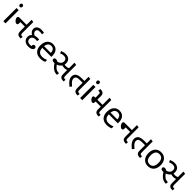

<svg xmlns="http://www.w3.org/2000/svg" viewBox="728 -3119 5512 5512"><g transform="rotate(45 3484.0 -363.5)"><path d="M173 -536V0H85V-536ZM130 -737Q150 -737 165.5 -723.5Q181 -710 181 -681Q181 -653 165.5 -639Q150 -625 130 -625Q108 -625 93 -639Q78 -653 78 -681Q78 -710 93 -723.5Q108 -737 130 -737Z M778 0Q743 0 712.5 -7.5Q682 -15 661 -37Q642 -57 636 -81.5Q630 -106 630 -148V-603L710 -592V-152Q710 -125 713 -112.5Q716 -100 722 -92Q733 -78 754 -75.5Q775 -73 796 -73L788 0ZM398 -214Q380 -214 359.5 -226.5Q339 -239 321.5 -259Q304 -279 293 -302.5Q282 -326 282 -348Q282 -371 295.5 -385.5Q309 -400 342 -400H666V-328H449V-271Q449 -242 435 -228Q421 -214 398 -214Z M1102 10Q1036 10 989 -14Q942 -38 916.5 -79.5Q891 -121 891 -176Q891 -232 920.5 -273Q950 -314 1000 -336.5Q1050 -359 1112 -359Q1135 -359 1153.5 -357Q1172 -355 1187 -353L1173 -281Q1161 -283 1145.5 -284.5Q1130 -286 1114 -286Q1077 -286 1044.5 -274.5Q1012 -263 992 -239Q972 -215 972 -176Q972 -139 987 -113.5Q1002 -88 1031.5 -75.5Q1061 -63 1103 -63Q1130 -63 1149 -66.5Q1168 -70 1182 -80L1181 -47Q1169 -61 1165 -71Q1161 -81 1161 -94Q1161 -120 1177 -134Q1193 -148 1219 -148Q1248 -148 1262.5 -130.5Q1277 -113 1277 -90Q1277 -56 1252.5 -33.5Q1228 -11 1188 -0.5Q1148 10 1102 10ZM960 -292Q913 -321 880.5 -360Q848 -399 848 -457Q848 -495 867.5 -528Q887 -561 929 -582Q971 -603 1037 -603Q1065 -603 1097 -598.5Q1129 -594 1147 -589L1133 -518Q1117 -522 1094 -525.5Q1071 -529 1048 -529Q984 -529 956.5 -506Q929 -483 929 -451Q929 -416 953 -387Q977 -358 1036 -333Z M1563 -546Q1632 -546 1681.5 -516Q1731 -486 1757.5 -431.5Q1784 -377 1784 -304V-251H1417Q1419 -160 1463.5 -112.5Q1508 -65 1588 -65Q1639 -65 1678.5 -74.5Q1718 -84 1760 -102V-25Q1719 -7 1679 1.5Q1639 10 1584 10Q1508 10 1449.5 -21Q1391 -52 1358.5 -113.5Q1326 -175 1326 -264Q1326 -352 1355.5 -415Q1385 -478 1438.5 -512Q1492 -546 1563 -546ZM1562 -474Q1499 -474 1462.5 -433.5Q1426 -393 1419 -321H1692Q1692 -367 1678 -401Q1664 -435 1635.5 -454.5Q1607 -474 1562 -474Z M2248 0Q2192 0 2147.5 -20.5Q2103 -41 2067.5 -74Q2032 -107 2003.5 -146.5Q1975 -186 1951 -225L1962 -265Q2005 -270 2044.5 -287.5Q2084 -305 2109.5 -337Q2135 -369 2135 -416Q2135 -472 2103 -501Q2071 -530 2018 -530Q1984 -530 1954.5 -523Q1925 -516 1890 -499L1864 -568Q1901 -584 1941 -593.5Q1981 -603 2021 -603Q2080 -603 2123.5 -582Q2167 -561 2191.5 -520Q2216 -479 2216 -418Q2216 -364 2193.5 -321.5Q2171 -279 2133.5 -249Q2096 -219 2049.5 -203.5Q2003 -188 1956 -188Q1910 -188 1887 -202.5Q1864 -217 1864 -249Q1864 -274 1881 -287.5Q1898 -301 1925 -301Q1951 -301 1975.5 -290Q2000 -279 2034 -246H2021Q2068 -178 2104.5 -140.5Q2141 -103 2177 -89Q2213 -75 2257 -75H2271L2262 0ZM2270 -286Q2237 -286 2205.5 -294Q2174 -302 2151 -318L2160 -389Q2181 -376 2208.5 -366.5Q2236 -357 2267 -357Q2311 -357 2338.5 -367Q2366 -377 2397 -400L2412 -329Q2383 -309 2351.5 -297.5Q2320 -286 2270 -286ZM2520 0Q2485 0 2454.5 -7.5Q2424 -15 2403 -37Q2384 -57 2378 -81.5Q2372 -106 2372 -148V-603L2452 -592V-152Q2452 -125 2455 -112.5Q2458 -100 2464 -92Q2475 -78 2496 -75.5Q2517 -73 2538 -73L2530 0Z M2755 -12Q2710 -48 2672.5 -87.5Q2635 -127 2612 -170Q2589 -213 2589 -261Q2589 -300 2602 -330Q2615 -360 2639 -381Q2669 -407 2716.5 -420Q2764 -433 2852 -433H2964V-360H2846Q2801 -360 2774 -357Q2747 -354 2731 -347.5Q2715 -341 2702 -331Q2687 -319 2679 -301.5Q2671 -284 2671 -261Q2671 -227 2687.5 -196Q2704 -165 2735 -134Q2766 -103 2808 -68ZM3092 0Q3049 0 3020.5 -9.5Q2992 -19 2975 -37Q2959 -54 2951.5 -79Q2944 -104 2944 -148V-603L3024 -592V-152Q3024 -125 3027 -112.5Q3030 -100 3036 -92Q3047 -78 3068.5 -75.5Q3090 -73 3110 -73L3103 0Z M3291 -536V0H3203V-536ZM3248 -737Q3268 -737 3283.5 -723.5Q3299 -710 3299 -681Q3299 -653 3283.5 -639Q3268 -625 3248 -625Q3226 -625 3211 -639Q3196 -653 3196 -681Q3196 -710 3211 -723.5Q3226 -737 3248 -737Z M3944 0Q3901 0 3872.5 -9.5Q3844 -19 3827 -37Q3811 -54 3803.5 -79Q3796 -104 3796 -148V-603L3876 -592V-152Q3876 -125 3879 -112.5Q3882 -100 3888 -92Q3899 -78 3920.5 -75.5Q3942 -73 3962 -73L3955 0ZM3542 -152Q3522 -152 3502 -163.5Q3482 -175 3465 -193.5Q3448 -212 3437.5 -233.5Q3427 -255 3427 -274Q3427 -291 3440 -303.5Q3453 -316 3483 -316H3808V-244H3587V-215Q3587 -181 3573 -166.5Q3559 -152 3542 -152ZM3507 -300V-440Q3507 -468 3504 -480Q3501 -492 3495 -500Q3485 -514 3463 -517Q3441 -520 3420 -520L3428 -592H3439Q3482 -592 3510.5 -583Q3539 -574 3556 -556Q3567 -545 3574 -530Q3581 -515 3584 -494.5Q3587 -474 3587 -444V-300Z M4262 -546Q4331 -546 4380.5 -516Q4430 -486 4456.5 -431.5Q4483 -377 4483 -304V-251H4116Q4118 -160 4162.5 -112.5Q4207 -65 4287 -65Q4338 -65 4377.5 -74.5Q4417 -84 4459 -102V-25Q4418 -7 4378 1.5Q4338 10 4283 10Q4207 10 4148.5 -21Q4090 -52 4057.5 -113.5Q4025 -175 4025 -264Q4025 -352 4054.5 -415Q4084 -478 4137.5 -512Q4191 -546 4262 -546ZM4261 -474Q4198 -474 4161.5 -433.5Q4125 -393 4118 -321H4391Q4391 -367 4377 -401Q4363 -435 4334.5 -454.5Q4306 -474 4261 -474Z M5054 0Q5019 0 4988.5 -7.5Q4958 -15 4937 -37Q4918 -57 4912 -81.5Q4906 -106 4906 -148V-603L4986 -592V-152Q4986 -125 4989 -112.5Q4992 -100 4998 -92Q5009 -78 5030 -75.5Q5051 -73 5072 -73L5064 0ZM4674 -214Q4656 -214 4635.5 -226.5Q4615 -239 4597.5 -259Q4580 -279 4569 -302.5Q4558 -326 4558 -348Q4558 -371 4571.5 -385.5Q4585 -400 4618 -400H4942V-328H4725V-271Q4725 -242 4711 -228Q4697 -214 4674 -214Z M5289 -12Q5244 -48 5206.5 -87.5Q5169 -127 5146 -170Q5123 -213 5123 -261Q5123 -300 5136 -330Q5149 -360 5173 -381Q5203 -407 5250.5 -420Q5298 -433 5386 -433H5498V-360H5380Q5335 -360 5308 -357Q5281 -354 5265 -347.5Q5249 -341 5236 -331Q5221 -319 5213 -301.5Q5205 -284 5205 -261Q5205 -227 5221.5 -196Q5238 -165 5269 -134Q5300 -103 5342 -68ZM5626 0Q5583 0 5554.5 -9.5Q5526 -19 5509 -37Q5493 -54 5485.5 -79Q5478 -104 5478 -148V-603L5558 -592V-152Q5558 -125 5561 -112.5Q5564 -100 5570 -92Q5581 -78 5602.5 -75.5Q5624 -73 5644 -73L5637 0Z M6203 -269Q6203 -202 6185.5 -150.5Q6168 -99 6135.5 -63Q6103 -27 6056.5 -8.5Q6010 10 5953 10Q5900 10 5855 -8.5Q5810 -27 5777 -63Q5744 -99 5725.5 -150.5Q5707 -202 5707 -269Q5707 -358 5737 -419.5Q5767 -481 5823 -513.5Q5879 -546 5956 -546Q6029 -546 6084.5 -513.5Q6140 -481 6171.5 -419.5Q6203 -358 6203 -269ZM5798 -269Q5798 -206 5814.5 -159.5Q5831 -113 5866 -88Q5901 -63 5955 -63Q6009 -63 6044 -88Q6079 -113 6095.5 -159.5Q6112 -206 6112 -269Q6112 -333 6095 -378Q6078 -423 6043.5 -447.5Q6009 -472 5954 -472Q5872 -472 5835 -418Q5798 -364 5798 -269Z M6670 0Q6614 0 6569.5 -20.5Q6525 -41 6489.5 -74Q6454 -107 6425.5 -146.5Q6397 -186 6373 -225L6384 -265Q6427 -270 6466.5 -287.5Q6506 -305 6531.5 -337Q6557 -369 6557 -416Q6557 -472 6525 -501Q6493 -530 6440 -530Q6406 -530 6376.5 -523Q6347 -516 6312 -499L6286 -568Q6323 -584 6363 -593.5Q6403 -603 6443 -603Q6502 -603 6545.5 -582Q6589 -561 6613.5 -520Q6638 -479 6638 -418Q6638 -364 6615.5 -321.5Q6593 -279 6555.5 -249Q6518 -219 6471.5 -203.5Q6425 -188 6378 -188Q6332 -188 6309 -202.5Q6286 -217 6286 -249Q6286 -274 6303 -287.5Q6320 -301 6347 -301Q6373 -301 6397.5 -290Q6422 -279 6456 -246H6443Q6490 -178 6526.5 -140.5Q6563 -103 6599 -89Q6635 -75 6679 -75H6693L6684 0ZM6692 -286Q6659 -286 6627.5 -294Q6596 -302 6573 -318L6582 -389Q6603 -376 6630.5 -366.5Q6658 -357 6689 -357Q6733 -357 6760.5 -367Q6788 -377 6819 -400L6834 -329Q6805 -309 6773.5 -297.5Q6742 -286 6692 -286ZM6942 0Q6907 0 6876.5 -7.5Q6846 -15 6825 -37Q6806 -57 6800 -81.5Q6794 -106 6794 -148V-603L6874 -592V-152Q6874 -125 6877 -112.5Q6880 -100 6886 -92Q6897 -78 6918 -75.5Q6939 -73 6960 -73L6952 0Z"/></g></svg>

Font: lguzrati05
Style: Book
Weight: 400
Designer: Jelle Bosma - Monotype Design Team, Universal Thirst
Foundry: Monotype Imaging Inc.
Version: Version 2.106